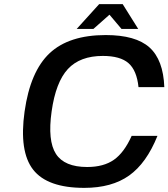

<svg xmlns="http://www.w3.org/2000/svg" viewBox="-20 -890 816 930"><path d="M617.7 -231.9H742.7Q689.5 -99.6 605.5 -39.8Q521.5 20 388.2 20Q209.5 20 140.6 -68.1Q71.8 -156.2 99.1 -350.1Q126.5 -543.9 220.2 -632.1Q314 -720.2 492.2 -720.2Q637.2 -720.2 704.1 -660.2Q771 -600.1 775.9 -467.8H650.9Q642.6 -548.8 602.5 -584Q562.5 -619.1 478 -619.1Q367.7 -619.1 308.8 -555.7Q250 -492.2 230 -350.1Q210 -208 251 -144.5Q292 -81.1 402.3 -81.1Q481.9 -81.1 531.7 -116Q581.5 -150.9 617.7 -231.9ZM649.4 -750H568.4L510.3 -818.8L432.6 -750H351.6L460.4 -870.1H574.2Z"/></svg>

Font: Fivo Sans Med
Style: Regular
Weight: 450
Designer: Alexander Slobzheninov
Foundry: Alexander Slobzheninov
Version: 1.0